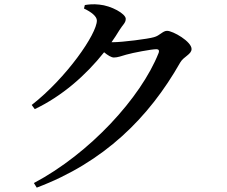

<svg xmlns="http://www.w3.org/2000/svg" viewBox="-20 -803 1040 878"><path d="M135 34 148 55C456 -61 661 -265 804 -517C820 -545 856 -554 856 -579C856 -613 771 -662 744 -662C724 -662 711 -640 684 -633C658 -625 539 -610 498 -610H490C503 -628 515 -647 526 -665C542 -691 555 -698 555 -717C555 -740 489 -777 434 -782C406 -785 387 -783 368 -780L364 -764C398 -748 423 -728 423 -709C423 -648 284 -447 125 -323L139 -304C263 -363 372 -458 456 -564C473 -550 489 -540 501 -540C518 -540 536 -547 557 -553C588 -562 673 -578 695 -578C705 -578 710 -573 705 -560C624 -356 390 -101 135 34Z"/></svg>

Font: Noto Serif HK SemiBold
Style: Regular
Weight: 600
Designer: Ryoko NISHIZUKA 西塚涼子 (kana & ideographs); Frank Grießhammer (Latin, Greek & Cyrillic); Wenlong ZHANG 张文龙 (bopomofo); San
Foundry: Adobe
Version: Version 2.001;hotconv 1.1.0;makeotfexe 2.6.0